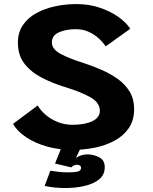

<svg xmlns="http://www.w3.org/2000/svg" viewBox="-20 -726 750 944"><path d="M336.5 11Q268.5 11 209.5 -6Q150.5 -23 107.5 -52Q64.5 -81 44 -117L165.5 -207.5Q178 -185 202.8 -163Q227.5 -141 261.8 -126.8Q296 -112.5 337 -112.5Q397 -112.5 434 -130.2Q471 -148 471 -181.5Q471 -220.5 426.2 -246.8Q381.5 -273 298 -298.5Q240.5 -316 187.8 -342.8Q135 -369.5 101.5 -411.2Q68 -453 68 -516Q68 -567 93 -603.2Q118 -639.5 159.8 -662Q201.5 -684.5 252.2 -695.2Q303 -706 355 -706Q418 -706 471 -688Q524 -670 562.8 -642.2Q601.5 -614.5 620.5 -584.5L499.5 -498Q487 -517.5 465.8 -537Q444.5 -556.5 416 -569.5Q387.5 -582.5 352.5 -582.5Q304 -582.5 269.5 -567Q235 -551.5 235 -517.5Q235 -484.5 277.2 -461.5Q319.5 -438.5 394.5 -415Q438.5 -400.5 481.8 -381.5Q525 -362.5 560.8 -336.5Q596.5 -310.5 618 -274.5Q639.5 -238.5 639.5 -189.5Q639.5 -134 612.8 -95.5Q586 -57 541.8 -33.5Q497.5 -10 443.8 0.5Q390 11 336.5 11ZM281.5 1H377L353 50.5Q362 44 377 38.5Q392 33 409 33Q439.5 33 467.2 47Q495 61 495 96Q495 134 467 156.2Q439 178.5 394.5 188.5Q350 198.5 300 198.5Q247 198.5 199.5 188L227.5 113.5Q249.5 117 271.5 119.2Q293.5 121.5 313.5 121.5Q342.5 121.5 360.5 118Q378.5 114.5 378.5 99.5Q378.5 84 356.5 84Q350 84 342 88Q334 92 331 97L250.5 78Z"/></svg>

Font: League Mono
Style: Bold
Weight: 700
Width: 6
Designer: Tyler Finck
Foundry: The League of Moveable Type / Tyler Finck
Version: Version 2.300;RELEASE